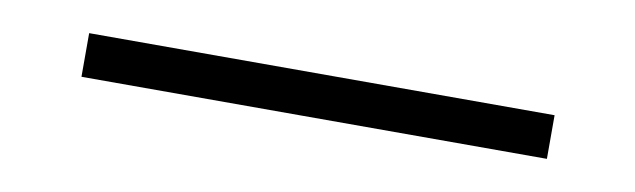

<svg xmlns="http://www.w3.org/2000/svg" viewBox="-23 -50 645 195"><g transform="rotate(10 300.0 47.5)"><path d="M60 70V25H540V70Z"/></g></svg>

Font: NKDuy Mono Thin
Style: Regular
Weight: 100
Monospace: yes
Designer: NKDuy
Foundry: NKDuy
Version: Version 2.251; ttfautohint (v1.8.4.7-5d5b)